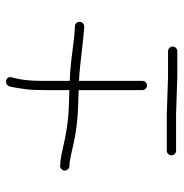

<svg xmlns="http://www.w3.org/2000/svg" viewBox="-6 -570 594 621"><g transform="rotate(-90 290.5 -259.0)"><path d="M354 18H436C440 18 443.5 16.5 446.5 13.5C449.5 10.5 451 7 451 3C451 -1 449.5 -4.5 446.5 -7.5C443.5 -10.5 440 -12 436 -12H354L233 -16H114C110 -16 106.5 -14.5 103.5 -11.5C100.5 -8.5 99 -5 99 -1C99 3 100.5 6.5 103.5 9.5C106.5 12.5 110 14 114 14H233ZM349 -509C354.6 -523.9 352.2 -532.7 341.9 -535.3C331.6 -537.8 324.7 -533.5 321.3 -522.1C319.5 -516.2 316.5 -498.4 312.5 -468.7C310.8 -456.4 310 -434.6 310 -403V-331C298.7 -331.7 281.2 -332.3 257.6 -332.9C234 -333.5 208.1 -336 180 -340.5C165.3 -342.8 148 -346.3 128.1 -350.9C108.1 -355.4 92.4 -358.5 81 -360L67 -361C63 -361.7 59.3 -360.7 56 -358C52.7 -355.3 50.7 -352 50 -348C49.3 -344 50.3 -340.3 53 -337C55.7 -333.7 59 -331.7 63 -331L78 -330C89.6 -328.2 108.6 -324.2 135 -318C146.3 -315.3 159.7 -312.8 175 -310.5C190.3 -308.2 205.7 -306.3 221 -305C236.3 -303.7 252.2 -302.8 268.5 -302.5C284.8 -302.2 298.7 -301.7 310 -301V-95C310 -91 311.5 -87.5 314.5 -84.5C317.5 -81.5 321 -80 325 -80C329 -80 332.5 -81.5 335.5 -84.5C338.5 -87.5 340 -91 340 -95V-300C363.6 -299 407.1 -294.7 470.5 -287C481.5 -285.7 492 -284.7 502 -284L515 -283C519.7 -283 523.5 -284.5 526.5 -287.5C529.5 -290.5 531 -294 531 -298C531 -302 529.7 -305.5 527 -308.5C524.3 -311.5 521 -313 517 -313L503 -314C494.3 -314 472.3 -316.4 437.1 -321.1C401.8 -325.9 369.4 -328.8 340 -330V-424.5C340 -456.8 343 -485 349 -509Z"/></g></svg>

Font: Proton
Style: ExBd
Weight: 500
Version: Version 1.017